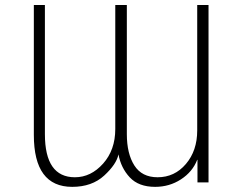

<svg xmlns="http://www.w3.org/2000/svg" viewBox="-20 -724 961 762"><path d="M114.3 -188.5V-704.1H158.2V-191.4Q158.2 -20.5 277.3 -20.5Q340.8 -20.5 389.2 -74.7Q437.5 -128.9 437.5 -211.9V-704.1H483.4V-191.4Q483.4 -114.3 513.2 -67.4Q543 -20.5 605.5 -20.5Q672.9 -20.5 717.8 -73.2Q762.7 -126 762.7 -206.1V-704.1H807.6V0H763.7V-89.8H762.7Q744.1 -42 698.2 -12.2Q652.3 17.6 595.7 17.6Q530.3 17.6 495.1 -20Q460 -57.6 450.2 -111.3Q442.4 -72.3 393.6 -27.3Q344.7 17.6 266.6 17.6Q114.3 17.6 114.3 -188.5Z"/></svg>

Font: Gothic A1 ExtraLight
Style: Regular
Weight: 275
Designer: HanYang I&C Co.,Ltd.
Foundry: HanYang I&C Co.,Ltd.
Version: Version 2.50